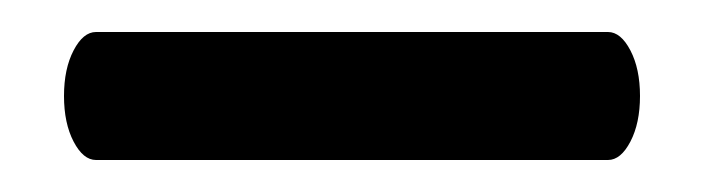

<svg xmlns="http://www.w3.org/2000/svg" viewBox="-20 -300 440 120"><path d="M40 -280Q40 -280 360 -280Q368 -280 374 -268.5Q380 -257 380 -240Q380 -223 374 -211.5Q368 -200 360 -200H40Q32 -200 26 -211.5Q20 -223 20 -240Q20 -257 26 -268.5Q32 -280 40 -280Z"/></svg>

Font: SOV_ThonBuri
Style: Book
Weight: 400
Version: Version 1.00